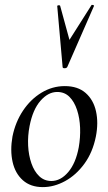

<svg xmlns="http://www.w3.org/2000/svg" viewBox="-20 -751 441 785"><path d="M155 14Q105 14 73.5 -14Q42 -42 31.5 -89Q21 -136 31 -193Q43 -252 74 -298.5Q105 -345 149.5 -372Q194 -399 245 -399Q298 -399 330 -371Q362 -343 372.5 -296Q383 -249 372 -193Q359 -128 325 -81.5Q291 -35 246 -10.5Q201 14 155 14ZM190 -11Q228 -11 259 -47.5Q290 -84 302 -149Q309 -189 307.5 -228.5Q306 -268 295 -301.5Q284 -335 264 -355Q244 -375 214 -375Q177 -375 145.5 -339Q114 -303 101 -236Q93 -195 95 -155.5Q97 -116 108.5 -83Q120 -50 140.5 -30.5Q161 -11 190 -11ZM236 -477 214 -726Q214 -729 219.5 -729.5Q225 -730 226 -727L264 -588L354 -730Q355 -732 360.5 -730.5Q366 -729 364 -726L255 -477Q252 -472 244 -472Q236 -472 236 -477Z"/></svg>

Font: Cormorant Garamond Light Medium
Style: Italic
Weight: 500
Italic angle: -10°
Version: Version 4.001